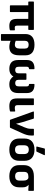

<svg xmlns="http://www.w3.org/2000/svg" viewBox="1488 -2250 947 3962"><g transform="rotate(90 1961.0 -268.5)"><path d="M514 12Q440 12 404.5 -22Q369 -56 369 -149V-379H229V-13Q229 0 216 0H103Q90 0 90 -13V-379H24Q11 -379 11 -392V-482Q11 -495 24 -495H584Q597 -495 597 -482V-392Q597 -379 584 -379H508V-159Q508 -126 517 -113Q526 -100 549 -100Q570 -100 593 -103Q605 -105 605 -92V-11Q605 0 594 3Q580 7 558 9.5Q536 12 514 12Z M695 185Q682 185 682 172V-322Q682 -411 737.5 -459Q793 -507 902 -507Q1011 -507 1066 -460Q1121 -413 1121 -324V-191Q1121 12 949 12Q917 12 882.5 5Q848 -2 821 -14V172Q821 185 808 185ZM821 -306V-120Q862 -102 901 -102Q982 -102 982 -203V-309Q982 -387 902 -387Q863 -387 842 -367Q821 -347 821 -306Z M1398 12Q1314 12 1266 -31Q1218 -74 1218 -171V-351Q1218 -431 1262 -469Q1306 -507 1393 -507Q1408 -507 1408 -494V-408Q1408 -395 1396 -394Q1374 -392 1365.5 -380Q1357 -368 1357 -346V-184Q1357 -142 1374.5 -125.5Q1392 -109 1425 -109Q1456 -109 1474.5 -125.5Q1493 -142 1493 -183V-328Q1493 -341 1506 -341H1613Q1626 -341 1626 -328V-183Q1626 -142 1644 -125.5Q1662 -109 1694 -109Q1727 -109 1744.5 -125.5Q1762 -142 1762 -184V-346Q1762 -368 1753.5 -380Q1745 -392 1722 -394Q1711 -395 1711 -408V-494Q1711 -507 1725 -507Q1812 -507 1856 -469Q1900 -431 1900 -351V-171Q1900 -74 1852.5 -31Q1805 12 1722 12Q1659 12 1618.5 -12Q1578 -36 1560 -71H1559Q1541 -38 1502 -13Q1463 12 1398 12Z M2170 12Q2088 12 2049 -22.5Q2010 -57 2010 -153V-482Q2010 -495 2023 -495H2136Q2149 -495 2149 -482V-160Q2149 -127 2161.5 -114Q2174 -101 2207 -101Q2224 -101 2239 -103.5Q2254 -106 2268 -109Q2281 -111 2281 -98V-14Q2281 -3 2270 0Q2252 5 2226.5 8.5Q2201 12 2170 12Z M2464 0Q2453 0 2449 -10L2281 -480Q2277 -495 2292 -495H2415Q2427 -495 2430 -484L2501 -256Q2510 -225 2517.5 -193Q2525 -161 2532 -130H2535Q2544 -153 2553.5 -176Q2563 -199 2573 -222L2605 -296Q2619 -330 2628 -361.5Q2637 -393 2637 -429V-481Q2637 -495 2649 -495H2764Q2776 -495 2776 -481V-436Q2776 -391 2764 -348Q2752 -305 2730 -257L2618 -10Q2614 0 2603 0Z M3068 12Q2959 12 2898.5 -40Q2838 -92 2838 -196V-299Q2838 -403 2898.5 -455Q2959 -507 3068 -507Q3177 -507 3237.5 -455Q3298 -403 3298 -299V-196Q3298 -92 3238 -40Q3178 12 3068 12ZM3068 -106Q3115 -106 3137 -130.5Q3159 -155 3159 -209V-286Q3159 -340 3137 -364.5Q3115 -389 3068 -389Q3021 -389 2999 -364.5Q2977 -340 2977 -286V-209Q2977 -155 2999 -130.5Q3021 -106 3068 -106ZM3013 -545Q3000 -545 3004 -558L3043 -712Q3045 -722 3057 -722H3172Q3187 -722 3180 -707L3110 -554Q3106 -545 3095 -545Z M3616 12Q3505 12 3446 -41.5Q3387 -95 3387 -190V-288Q3387 -386 3445.5 -440.5Q3504 -495 3617 -495H3905Q3918 -495 3918 -482V-392Q3918 -378 3905 -379L3794 -386V-384Q3815 -368 3830 -340Q3845 -312 3845 -267V-190Q3845 -95 3786 -41.5Q3727 12 3616 12ZM3616 -107Q3660 -107 3683 -129Q3706 -151 3706 -198V-278Q3706 -327 3690.5 -350.5Q3675 -374 3654 -381H3619Q3575 -381 3550.5 -361Q3526 -341 3526 -287V-198Q3526 -151 3549 -129Q3572 -107 3616 -107Z"/></g></svg>

Font: Sofia Sans ExtraBold
Style: Regular
Weight: 800
Designer: Botio Nikoltchev, Ani Petrova
Foundry: lettersoup
Version: Version 4.101; ttfautohint (v1.8.4.7-5d5b)